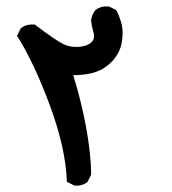

<svg xmlns="http://www.w3.org/2000/svg" viewBox="-20 -408 540 602"><path d="M212.4 173.3 192.9 163.6 189.5 162.1V158.2Q185.5 55.7 136.7 -76.7Q87.4 -209.5 35.2 -293L33.2 -295.4L34.7 -298.3L44.4 -317.9L45.4 -319.3L46.4 -320.3Q63.5 -333 87.4 -331.1H88.9L90.3 -330.1Q157.2 -279.3 180.2 -269Q202.1 -258.8 229 -261.2Q254.9 -263.7 267.1 -275.9Q278.3 -287.6 273.9 -304.2Q267.6 -324.2 265.6 -344.2V-344.7V-345.2Q268.1 -362.8 278.8 -376L279.3 -376.5L279.8 -377Q296.9 -389.6 320.8 -387.7H321.8L322.8 -387.2L342.3 -377.4L344.2 -376.5L345.2 -375Q348.1 -369.1 350.6 -363.5Q353 -357.9 355.2 -352.1Q357.4 -346.2 359.1 -340.3Q360.8 -334.5 362.3 -328.1Q363.3 -322.3 364 -315.7Q364.7 -309.1 364.5 -302Q364.3 -294.9 363.5 -287.6Q362.8 -280.3 361.3 -272.5Q355 -240.2 330.6 -214.8Q327.1 -211.4 324 -208.5Q320.8 -205.6 317.4 -202.9Q314 -200.2 310.5 -197.8Q307.1 -195.3 303.5 -193.1Q299.8 -190.9 296.1 -189Q292.5 -187 288.3 -185.5Q284.2 -184.1 280.3 -182.6Q276.4 -181.2 272 -179.7Q257.3 -175.8 241.7 -174.1Q226.1 -172.4 209.5 -172.4Q233.9 -94.7 249.5 -11.7Q265.6 75.7 265.6 138.7V140.1L265.1 141.1L255.4 160.6L254.9 162.1L253.9 162.6Q238.3 175.8 214.4 173.8H213.4Z"/></svg>

Font: NaikaiFont
Style: SemiBold
Weight: 600
Version: Version 1.89